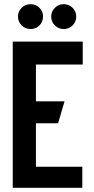

<svg xmlns="http://www.w3.org/2000/svg" viewBox="-20 -899 451 919"><path d="M126 -879Q101 -879 83.5 -861.5Q66 -844 66 -820Q66 -795 83.5 -777.5Q101 -760 126 -760Q152 -760 169 -777.5Q186 -795 186 -820Q186 -844 169 -861.5Q152 -879 126 -879ZM285 -879Q260 -879 242.5 -861.5Q225 -844 225 -820Q225 -795 242.5 -777.5Q260 -760 285 -760Q310 -760 327.5 -777.5Q345 -795 345 -820Q345 -844 327.5 -861.5Q310 -879 285 -879ZM41 0H374V-101H152L152 -309H258L289 -414H152V-590H376V-700H41Z"/></svg>

Font: Advent Pro
Style: Regular
Weight: 400
Designer: VivaRado, Andreas Kalpakidis
Foundry: VivaRado, Andreas Kalpakidis
Version: Version 3.000